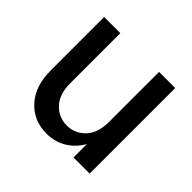

<svg xmlns="http://www.w3.org/2000/svg" viewBox="-136 -681 841 841"><g transform="rotate(45 285.0 -260.0)"><path d="M247 10Q167 10 116 -46Q65 -102 65 -198V-530H165V-221Q165 -151 200 -114.5Q235 -78 285 -78Q335 -78 370 -114.5Q405 -151 405 -221H438Q438 -150 413 -98Q388 -46 345 -18Q302 10 247 10ZM405 0V-530H505V0Z"/></g></svg>

Font: Radio Canada Big
Style: Regular
Weight: 400
Designer: Étienne Aubert Bonn
Foundry: Coppers and Brasses
Version: Version 1.001